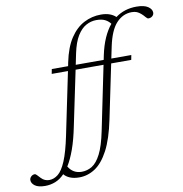

<svg xmlns="http://www.w3.org/2000/svg" viewBox="-285 -805 1112 1164"><g transform="rotate(-10 271.0 -223.0)"><path d="M166 -449Q184.5 -539 221 -594Q257.5 -649 306.5 -674.2Q355.5 -699.5 411 -699.5Q442 -699.5 464.5 -691.2Q487 -683 502 -668.5Q557 -709.5 631.5 -709.5Q679 -709.5 702.5 -693.5Q726 -677.5 726 -656.5Q726 -644 716.2 -635.2Q706.5 -626.5 692 -626.5Q684.5 -626.5 675.5 -637.8Q666.5 -649 654 -660Q641.5 -671 628.8 -676.2Q616 -681.5 598 -681.5Q543.5 -681.5 503.2 -638.5Q463 -595.5 442.5 -498L427.5 -426H550.5L545 -397H421.5L352.5 -65Q328.5 52 292 121Q255.5 190 209.8 220Q164 250 112 250Q78.5 250 54.8 240Q31 230 18.5 214Q-8 241.5 -38 253.2Q-68 265 -101 265Q-142.5 265 -163.2 250Q-184 235 -184 215Q-184 202.5 -174.2 193.2Q-164.5 184 -152 184Q-146 184 -138.8 192Q-131.5 200 -120 212Q-108.5 224 -96.2 229Q-84 234 -70.5 234Q-41.5 234 -15.8 213.5Q10 193 32.8 139.2Q55.5 85.5 76 -13.5L155.5 -397H55.5L61 -426H161.5ZM386 -453Q398.5 -512.5 418.5 -557.5Q438.5 -602.5 464.5 -633.5Q451 -651.5 430.8 -661.5Q410.5 -671.5 378 -671.5Q345 -671.5 314.8 -655Q284.5 -638.5 260.5 -599.8Q236.5 -561 222.5 -494L208.5 -426H380.5ZM132 -59.5Q116 20 95.5 77Q75 134 51 172.5Q79.5 219 132 219Q166.5 219 196 201Q225.5 183 250.2 135Q275 87 293.5 -3.5L374.5 -397H202.5Z"/></g></svg>

Font: Newsreader 16pt Light
Style: Italic
Weight: 300
Italic angle: -17°
Designer: Hugues Gentile
Foundry: Production Type
Version: Version 1.003; ttfautohint (v1.8.3)